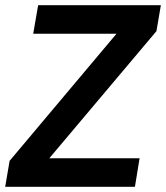

<svg xmlns="http://www.w3.org/2000/svg" viewBox="-20 -720 640 740"><path d="M0 0H500L518 -110H170L583 -600L600 -700H127L108 -590H429L17 -100Z"/></svg>

Font: CommitMono
Style: Bold Italic
Weight: 700
Monospace: yes
Designer: Eigil Nikolajsen
Foundry: Eigil Nikolajsen
Version: Version 1.143